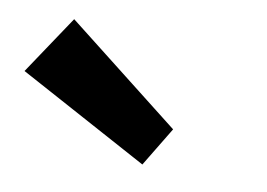

<svg xmlns="http://www.w3.org/2000/svg" viewBox="-84 -899 514 370"><g transform="rotate(10 173.0 -713.5)"><path d="M34.9 -840 -42 -725 212.9 -587 259.5 -664Z"/></g></svg>

Font: Hussar
Style: BdOpOblOne
Weight: 700
Foundry: Cannot Into Space Fonts
Version: Version 2.00